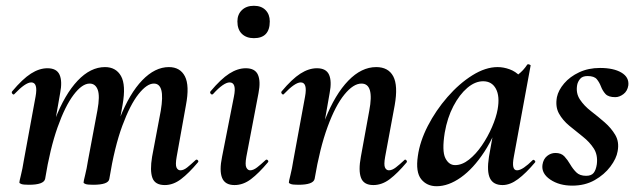

<svg xmlns="http://www.w3.org/2000/svg" viewBox="-20 -631 2207 664"><path d="M550 9Q516 9 507 -16Q498 -41 506 -89L536 -248Q544 -296 538 -319Q532 -342 512 -342Q488 -342 459 -305.5Q430 -269 403 -196Q376 -123 358 -12L340 -13Q360 -135 394 -221.5Q428 -308 472 -353.5Q516 -399 564 -399Q603 -399 619.5 -367Q636 -335 623 -267L591 -89Q586 -61 590.5 -51.5Q595 -42 604 -42Q615 -42 627.5 -52Q640 -62 656 -77Q660 -81 664 -77Q668 -73 664 -69Q633 -32 606 -11.5Q579 9 550 9ZM80 8Q61 8 54 5.5Q47 3 47 0Q47 -4 52.5 -26Q58 -48 62 -74L103 -297Q112 -346 88 -346Q78 -346 63.5 -336Q49 -326 30 -306Q27 -302 23 -306.5Q19 -311 22 -315Q58 -358 87 -376.5Q116 -395 144 -395Q176 -395 186 -372.5Q196 -350 188 -309L136 -12Q131 8 80 8ZM302 8Q283 8 276 5.5Q269 3 269 0Q269 -4 274.5 -26Q280 -48 284 -74L317 -250Q326 -299 318 -320.5Q310 -342 290 -342Q264 -342 234.5 -303Q205 -264 179 -190.5Q153 -117 136 -12L118 -13Q137 -132 170.5 -218.5Q204 -305 248.5 -352Q293 -399 343 -399Q381 -399 398.5 -368Q416 -337 404 -269L358 -12Q355 8 302 8Z M791 9Q758 9 748 -16Q738 -41 748 -89L789 -297Q799 -346 774 -346Q764 -346 749.5 -336Q735 -326 717 -306Q713 -302 709 -306.5Q705 -311 708 -315Q744 -358 773 -376.5Q802 -395 830 -395Q862 -395 872 -372.5Q882 -350 874 -309L832 -89Q827 -61 832 -51.5Q837 -42 845 -42Q856 -42 869 -52Q882 -62 898 -77Q902 -81 906 -77Q910 -73 906 -69Q875 -32 848 -11.5Q821 9 791 9ZM858 -499Q832 -499 816.5 -514Q801 -529 801 -557Q801 -581 816.5 -596Q832 -611 858 -611Q884 -611 898.5 -596Q913 -581 913 -557Q913 -499 858 -499Z M1271 9Q1238 9 1228.5 -16Q1219 -41 1228 -89L1257 -248Q1275 -342 1230 -342Q1202 -342 1171 -304Q1140 -266 1113 -192.5Q1086 -119 1068 -12L1050 -13Q1070 -132 1104.5 -218.5Q1139 -305 1184.5 -352Q1230 -399 1281 -399Q1323 -399 1340 -367Q1357 -335 1345 -267L1312 -89Q1307 -61 1311.5 -51.5Q1316 -42 1325 -42Q1336 -42 1349 -52Q1362 -62 1378 -77Q1381 -81 1385 -77Q1389 -73 1386 -69Q1355 -32 1328 -11.5Q1301 9 1271 9ZM1012 8Q993 8 986 5.5Q979 3 979 0Q979 -4 984.5 -26Q990 -48 994 -74L1035 -297Q1044 -346 1020 -346Q1010 -346 995.5 -336Q981 -326 962 -306Q959 -302 955 -306.5Q951 -311 954 -315Q990 -358 1019 -376.5Q1048 -395 1076 -395Q1108 -395 1118 -372.5Q1128 -350 1120 -309L1068 -12Q1063 8 1012 8Z M1490 13Q1456 13 1436.5 -11.5Q1417 -36 1425 -91Q1432 -142 1459.5 -195.5Q1487 -249 1527.5 -295.5Q1568 -342 1613.5 -370.5Q1659 -399 1701 -399Q1721 -399 1742 -391.5Q1763 -384 1778.5 -367.5Q1794 -351 1796 -324L1736 -357Q1753 -359 1771.5 -373Q1790 -387 1803 -407Q1805 -410 1810.5 -408Q1816 -406 1815 -404L1757 -89Q1748 -42 1768 -42Q1778 -42 1792 -51.5Q1806 -61 1822 -77Q1825 -80 1829 -76Q1833 -72 1830 -69Q1799 -32 1771.5 -11.5Q1744 9 1718 9Q1686 9 1674.5 -14.5Q1663 -38 1671 -89L1696 -229L1717 -246Q1693 -164 1655 -106Q1617 -48 1574 -17.5Q1531 13 1490 13ZM1554 -60Q1578 -60 1602 -79Q1626 -98 1646.5 -128Q1667 -158 1681.5 -191.5Q1696 -225 1701 -253Q1709 -298 1695 -324Q1681 -350 1651 -350Q1623 -350 1596 -327Q1569 -304 1548 -264Q1527 -224 1518 -172Q1508 -109 1520 -84.5Q1532 -60 1554 -60Z M1959 11Q1914 11 1883 -10Q1852 -31 1856 -61Q1859 -81 1872 -91.5Q1885 -102 1901 -102Q1921 -102 1932 -90Q1943 -78 1952 -62.5Q1961 -47 1973 -35Q1985 -23 2007 -23Q2025 -23 2033 -33Q2041 -43 2044 -63Q2048 -95 2033.5 -117.5Q2019 -140 1995.5 -158.5Q1972 -177 1949 -196Q1926 -215 1913 -238.5Q1900 -262 1906 -295Q1911 -319 1931 -342.5Q1951 -366 1983 -381Q2015 -396 2055 -396Q2102 -396 2129 -380Q2156 -364 2153 -336Q2150 -316 2136 -305.5Q2122 -295 2108 -295Q2084 -295 2074 -306Q2064 -317 2058.5 -331.5Q2053 -346 2044 -357Q2035 -368 2012 -368Q1994 -368 1986 -358Q1978 -348 1976 -337Q1971 -309 1985.5 -287Q2000 -265 2024 -246.5Q2048 -228 2071 -208Q2094 -188 2108 -164Q2122 -140 2116 -108Q2112 -83 2091 -55Q2070 -27 2036.5 -8Q2003 11 1959 11Z"/></svg>

Font: Cormorant Garamond Light
Style: Bold Italic
Weight: 700
Italic angle: -10°
Version: Version 4.001